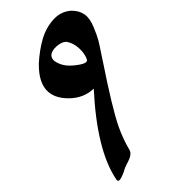

<svg xmlns="http://www.w3.org/2000/svg" viewBox="-20 -313 309 350"><path d="M105 -133.8Q50.8 -133.8 50.8 -194.8V-198.2Q52.2 -222.2 57.9 -241.9Q63.5 -261.7 77.1 -277.1Q90.8 -292.5 110.4 -293.5Q124.5 -293.5 134.3 -286.6Q144 -279.8 150.6 -263.7Q157.2 -247.6 159.4 -239Q161.6 -230.5 165.5 -210.4Q166.5 -205.6 167 -203.6Q184.6 -115.2 196.3 -82Q204.6 -59.1 215.3 -41Q217.8 -37.1 217.8 -33.2Q217.8 -28.8 216.1 -24.4Q214.4 -20 211.4 -14.4Q208.5 -8.8 208 -7.3Q207.5 -6.3 206.5 -2.7Q205.6 1 204.3 3.7Q203.1 6.3 201.7 9.5Q200.2 12.7 198.5 14.6Q196.8 16.6 195.3 16.6Q193.4 16.6 191.4 13.2Q156.2 -39.6 150.9 -151.4Q132.3 -133.8 105 -133.8ZM138.7 -203.6Q135.3 -214.8 124.3 -224.9Q113.3 -234.9 101.1 -236.8Q92.3 -236.8 83 -228.5Q73.7 -220.2 73.7 -211.9Q74.2 -203.6 84.5 -198.5Q94.7 -193.4 106.4 -193.4Q117.2 -193.4 127.9 -195.8Q138.7 -198.2 138.7 -203.6Z"/></svg>

Font: Noon
Style: Regular
Weight: 400
Designer: Mohammad Saleh Souzanchi
Foundry: Farsi Font Store
Version: Version 0.09